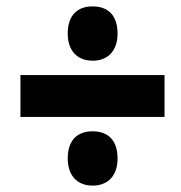

<svg xmlns="http://www.w3.org/2000/svg" viewBox="-20 -653 566 601"><path d="M270 -463C317 -463 348 -493 348 -548C348 -605 318 -633 270 -633C222 -633 192 -605 192 -548C192 -492 224 -463 270 -463ZM44 -287H495V-418H44ZM270 -72C317 -72 348 -102 348 -157C348 -214 318 -242 270 -242C222 -242 192 -214 192 -157C192 -101 224 -72 270 -72Z"/></svg>

Font: Noto Sans Condensed Black
Style: Italic
Weight: 900
Width: 3
Italic angle: -12°
Designer: Monotype Design Team
Foundry: Monotype Imaging Inc.
Version: Version 2.013